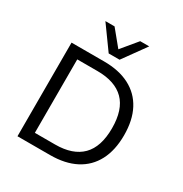

<svg xmlns="http://www.w3.org/2000/svg" viewBox="-210 -1094 1191 1252"><g transform="rotate(30 385.5 -468.5)"><path d="M100 0V-705H345Q458 -705 537 -664Q616 -623 657.5 -544.5Q699 -466 699 -353Q699 -240 657.5 -161Q616 -82 537 -41Q458 0 345 0ZM187 -76H339Q472 -76 540 -144.5Q608 -213 608 -353Q608 -493 540 -561Q472 -629 339 -629H187ZM345 -765 221 -937H290L386 -820L483 -937H551L427 -765Z"/></g></svg>

Font: Nunito Sans 9pt
Style: Regular
Weight: 400
Version: Version 3.101;gftools[0.9.27]